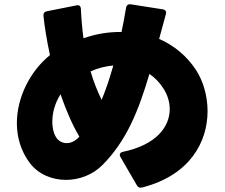

<svg xmlns="http://www.w3.org/2000/svg" viewBox="-20 -819 1040 888"><path d="M638 48C626 51 619 48 613 38L537 -93C535 -97 534 -100 534 -103C534 -110 539 -115 549 -117C704 -149 765 -234 765 -314C765 -349 754 -382 735 -411C717 -439 695 -461 671 -477C620 -304 564 -166 453 -55C408 -10 346 13 285 13C221 13 157 -13 118 -65C77 -119 58 -184 58 -249C58 -367 118 -489 211 -564C196 -634 186 -697 181 -746C180 -758 186 -765 197 -767L333 -794C346 -797 353 -791 354 -780C356 -735 360 -689 366 -642C426 -663 485 -672 542 -671C550 -709 557 -746 563 -783C565 -795 573 -801 585 -799L732 -776C745 -774 751 -766 747 -753C736 -714 726 -676 716 -639C785 -609 844 -560 886 -496C919 -446 940 -377 940 -305C940 -164 860 -9 638 48ZM450 -357C470 -405 488 -459 504 -516C468 -513 433 -504 399 -489C412 -444 429 -400 450 -357ZM347 -187C312 -246 284 -314 260 -383C233 -341 222 -295 222 -257C222 -216 234 -183 253 -169C263 -161 276 -157 289 -157C305 -157 321 -163 337 -177C340 -180 344 -183 347 -187Z"/></svg>

Font: LINE Seed JP_OTF ExtraBold
Style: Regular
Weight: 800
Designer: LY Corporation & Fontrix & Fontworks
Version: Version 1.013